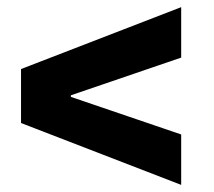

<svg xmlns="http://www.w3.org/2000/svg" viewBox="-20 -636 607 545"><path d="M494.3 -472.5 181.2 -365.5V-361L494.3 -254.3V-111.2L39.7 -286.8V-440L494.3 -615.7Z"/></svg>

Font: Hepta Slab ExtraLight
Style: Regular
Weight: 200
Designer: Michael LaGattuta
Foundry: Michael LaGattuta
Version: Version 1.100